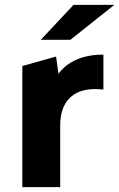

<svg xmlns="http://www.w3.org/2000/svg" viewBox="-20 -771 491 791"><path d="M451 -751H283L148 -607H270ZM228 0V-254C228 -355 283 -402 366 -404H371C383 -404 393 -403 406 -402V-546C323 -546 259 -519 221 -467L211 -538L72 -499V0Z"/></svg>

Font: Talent SemiBold
Style: Bold
Weight: 700
Designer: Mike Powis
Version: Version 1.001;hotconv 1.0.109;makeotfexe 2.5.65596